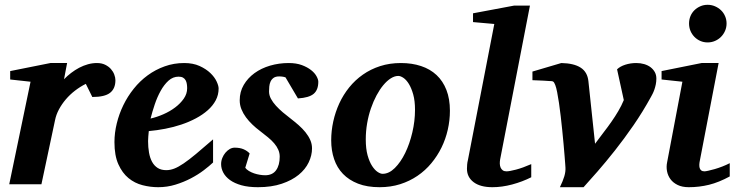

<svg xmlns="http://www.w3.org/2000/svg" viewBox="-20 -760 3032 792"><path d="M456.1 -429.2Q456.1 -394.5 434.1 -377.2Q412.1 -359.9 360.8 -359.9L334 -414.1Q310.5 -402.3 289.3 -386Q268.1 -369.6 251.5 -350.1Q234.9 -330.6 223.1 -308.6Q211.4 -286.6 207 -264.2L150.9 0H18.1L106 -422.9L22 -432.1V-466.8L188 -500H256.8L244.1 -433.1Q257.3 -446.8 273.2 -459Q289.1 -471.2 306.6 -480.5Q324.2 -489.7 342.8 -494.9Q361.3 -500 379.9 -500Q399.4 -500 413.8 -492.9Q428.2 -485.8 437.5 -475.3Q446.8 -464.8 451.4 -452.4Q456.1 -439.9 456.1 -429.2Z M752 -396Q752 -404.8 750.7 -413.3Q749.5 -421.9 745.8 -428.7Q742.2 -435.5 735.1 -439.7Q728 -443.8 716.8 -443.8Q693.4 -443.8 675 -427.2Q656.7 -410.6 642.6 -385Q628.4 -359.4 618.2 -328.9Q607.9 -298.3 601.1 -271Q627 -276.9 653.8 -288.6Q680.7 -300.3 702.4 -316.7Q724.1 -333 738 -353Q752 -373 752 -396ZM881.8 -395Q881.8 -368.7 869.9 -346.2Q857.9 -323.7 836.9 -305.2Q815.9 -286.6 787.8 -271.7Q759.8 -256.8 727.8 -246.1Q695.8 -235.4 661.4 -228.8Q627 -222.2 593.8 -219.2Q592.8 -210 591.8 -198.2Q590.8 -186.5 590.8 -178.2Q590.8 -152.3 594.7 -130.4Q598.6 -108.4 607.4 -92.3Q616.2 -76.2 630.6 -67.1Q645 -58.1 666 -58.1Q682.1 -58.1 698.7 -64.5Q715.3 -70.8 737.3 -85.7Q759.3 -100.6 788.6 -125Q817.9 -149.4 858.9 -185.1V-89.8Q844.2 -75.7 820.8 -57.9Q797.4 -40 767.6 -24.4Q737.8 -8.8 703.6 1.7Q669.4 12.2 632.8 12.2Q600.1 12.2 567.9 3.9Q535.6 -4.4 510 -25.4Q484.4 -46.4 468.3 -82.3Q452.1 -118.2 452.1 -173.8Q452.1 -211.9 461.7 -251Q471.2 -290 488.8 -326.2Q506.3 -362.3 531.7 -394Q557.1 -425.8 589.1 -449.2Q621.1 -472.7 659.2 -486.3Q697.3 -500 739.7 -500Q776.4 -500 803.2 -487.8Q830.1 -475.6 847.7 -458.7Q865.2 -441.9 873.5 -424.1Q881.8 -406.2 881.8 -395Z M1293 -422.9Q1293 -389.2 1273.9 -373Q1254.9 -356.9 1209 -354L1157.7 -440.9Q1154.3 -441.9 1150.4 -442.9Q1147 -443.8 1142.1 -444.3Q1137.2 -444.8 1131.8 -444.8Q1116.7 -444.8 1108.4 -438.7Q1100.1 -432.6 1095.9 -423.3Q1091.8 -414.1 1090.8 -403.1Q1089.8 -392.1 1089.8 -382.8Q1089.8 -367.2 1097.7 -352.5Q1105.5 -337.9 1118.2 -324Q1130.9 -310.1 1146.7 -296.6Q1162.6 -283.2 1178.7 -271Q1195.8 -257.8 1211.7 -243.9Q1227.5 -230 1240 -214.6Q1252.4 -199.2 1259.8 -182.6Q1267.1 -166 1267.1 -147.9Q1267.1 -119.1 1253.4 -90.3Q1239.7 -61.5 1211.9 -38.8Q1184.1 -16.1 1142.1 -2Q1100.1 12.2 1043.9 12.2Q1004.4 12.2 975.8 4.2Q947.3 -3.9 928.7 -17.3Q910.2 -30.8 901.1 -47.9Q892.1 -64.9 892.1 -83Q892.1 -96.2 897 -108.4Q901.9 -120.6 909.9 -130.1Q918 -139.6 927.7 -145.3Q937.5 -150.9 947.8 -150.9Q969.7 -150.9 984.9 -144.3Q1000 -137.7 1009.8 -127L991.7 -67.9Q997.1 -60.5 1006.8 -54.7Q1016.6 -48.8 1028.1 -44.9Q1039.6 -41 1051.5 -39.1Q1063.5 -37.1 1073.7 -37.1Q1104 -37.1 1118.9 -57.9Q1133.8 -78.6 1133.8 -113.8Q1133.8 -128.9 1127.9 -142.3Q1122.1 -155.8 1111.3 -168.5Q1100.6 -181.2 1085.4 -193.6Q1070.3 -206.1 1051.8 -220.2Q1036.1 -231.9 1021.2 -246.1Q1006.3 -260.3 994.6 -276.1Q982.9 -292 975.8 -309.6Q968.8 -327.1 968.8 -346.2Q968.8 -381.3 985.4 -409.7Q1002 -438 1029.8 -458.3Q1057.6 -478.5 1094.2 -489.3Q1130.9 -500 1170.9 -500Q1202.1 -500 1225.1 -491.5Q1248 -482.9 1263.2 -470.9Q1278.3 -459 1285.6 -445.6Q1293 -432.1 1293 -422.9Z M1691.9 -307.1Q1691.9 -343.8 1684.6 -370.1Q1677.2 -396.5 1666.7 -413.6Q1656.2 -430.7 1644.3 -438.7Q1632.3 -446.8 1623 -446.8Q1607.9 -446.8 1592 -436.8Q1576.2 -426.8 1561.3 -408.9Q1546.4 -391.1 1533.2 -366.5Q1520 -341.8 1510 -312.7Q1500 -283.7 1494.4 -251.2Q1488.8 -218.8 1488.8 -185.1Q1488.8 -146.5 1496.3 -119.4Q1503.9 -92.3 1514.9 -75.4Q1525.9 -58.6 1537.6 -50.8Q1549.3 -43 1558.1 -43Q1584.5 -43 1608.6 -66.9Q1632.8 -90.8 1651.4 -128.9Q1669.9 -167 1680.9 -213.9Q1691.9 -260.7 1691.9 -307.1ZM1835.9 -303.2Q1835.9 -263.7 1827.1 -225.1Q1818.4 -186.5 1801.3 -151.6Q1784.2 -116.7 1759.3 -86.7Q1734.4 -56.6 1702.1 -34.7Q1669.9 -12.7 1630.6 -0.2Q1591.3 12.2 1545.9 12.2Q1494.6 12.2 1457 -2.4Q1419.4 -17.1 1394.8 -42.7Q1370.1 -68.4 1358.2 -103.8Q1346.2 -139.2 1346.2 -181.2Q1346.2 -220.2 1354.7 -259Q1363.3 -297.9 1379.6 -333.5Q1396 -369.1 1420.4 -399.4Q1444.8 -429.7 1476.8 -452.1Q1508.8 -474.6 1548.1 -487.3Q1587.4 -500 1633.8 -500Q1679.7 -500 1717 -487.5Q1754.4 -475.1 1780.8 -450.4Q1807.1 -425.8 1821.5 -388.9Q1835.9 -352.1 1835.9 -303.2Z M2171.4 -28.8Q2134.8 -10.3 2092.5 1Q2050.3 12.2 2011.2 12.2Q1961.4 12.2 1933.8 -8.5Q1906.2 -29.3 1906.2 -64Q1906.2 -72.3 1907 -81.3Q1907.7 -90.3 1910.2 -100.1L2019 -661.1L1931.2 -668.9V-705.1L2100.1 -736.8H2166L2043 -102.1Q2041.5 -93.3 2041.7 -84.7Q2042 -76.2 2044.9 -69.1Q2047.9 -62 2053.7 -57.6Q2059.6 -53.2 2069.3 -53.2Q2081.1 -53.2 2108.4 -60.3Q2135.7 -67.4 2171.4 -83Z M2687.5 -436Q2687.5 -423.3 2685.1 -411.6Q2682.6 -399.9 2679.2 -390.1Q2675.8 -380.4 2671.9 -372.8Q2668 -365.2 2665.5 -360.8Q2631.8 -299.3 2593.3 -243.4Q2554.7 -187.5 2516.8 -139.6Q2479 -91.8 2445.3 -53.2Q2411.6 -14.6 2387.2 12.2H2289.6Q2302.2 -13.7 2307.9 -33Q2313.5 -52.2 2312.5 -68.8Q2312.5 -70.3 2311.5 -83.7Q2310.5 -97.2 2308.8 -118.2Q2307.1 -139.2 2304.7 -166.3Q2302.2 -193.4 2299.3 -222.2Q2296.4 -251 2293 -280.3Q2289.6 -309.6 2285.9 -334.7Q2282.2 -359.9 2278.3 -379.6Q2274.4 -399.4 2270.5 -409.2Q2268.1 -414.6 2266.4 -418Q2264.6 -421.4 2262.2 -423.1Q2259.8 -424.8 2255.9 -425.3Q2252 -425.8 2245.1 -425.8Q2234.9 -426.3 2223.6 -427.2Q2213.9 -427.7 2201.4 -428.2Q2189 -428.7 2176.3 -429.2V-464.8L2295.4 -500Q2347.2 -499 2375.2 -481Q2403.3 -462.9 2407.2 -424.8L2434.6 -167Q2452.6 -191.9 2470 -214.1Q2487.3 -236.3 2502.4 -258.1Q2517.6 -279.8 2530.5 -301.8Q2543.5 -323.7 2553.2 -347.2L2525.4 -474.1Q2538.1 -486.3 2559.6 -493.2Q2581.1 -500 2604.5 -500Q2622.1 -500 2637.2 -495.6Q2652.3 -491.2 2663.6 -482.7Q2674.8 -474.1 2681.2 -462.4Q2687.5 -450.7 2687.5 -436Z M2990.2 -32.2Q2945.3 -7.8 2904.8 2.2Q2864.3 12.2 2821.3 12.2Q2793.9 12.2 2775.1 2.9Q2756.3 -6.3 2745.6 -21Q2734.9 -35.6 2731.4 -54Q2728 -72.3 2731.9 -90.8L2794.9 -422.9L2709 -432.1V-466.8L2874 -500H2944.3L2867.2 -99.1Q2865.2 -90.3 2864.7 -82Q2864.3 -73.7 2866 -67.4Q2867.7 -61 2872.6 -57.1Q2877.4 -53.2 2886.2 -53.2Q2890.1 -53.2 2901.6 -55.7Q2913.1 -58.1 2928.2 -62.5Q2943.4 -66.9 2959.7 -73.2Q2976.1 -79.6 2990.2 -86.9ZM2977.1 -663.1Q2977.1 -647 2970.9 -632.8Q2964.8 -618.7 2954.1 -607.9Q2943.4 -597.2 2929.2 -591.1Q2915 -585 2898.9 -585Q2882.8 -585 2868.9 -591.1Q2855 -597.2 2844.5 -607.9Q2834 -618.7 2828.1 -632.8Q2822.3 -647 2822.3 -663.1Q2822.3 -679.2 2828.1 -693.4Q2834 -707.5 2844.5 -717.8Q2855 -728 2868.9 -734.1Q2882.8 -740.2 2898.9 -740.2Q2915 -740.2 2929.2 -734.1Q2943.4 -728 2954.1 -717.8Q2964.8 -707.5 2970.9 -693.4Q2977.1 -679.2 2977.1 -663.1Z"/></svg>

Font: Charis SIL
Style: Bold Italic
Weight: 700
Italic angle: -11°
Foundry: SIL International
Version: Version 4.112